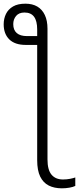

<svg xmlns="http://www.w3.org/2000/svg" viewBox="-28 -785 429 1043"><path d="M110 -765Q148 -765 174.5 -749.5Q201 -734 215.5 -703.5Q230 -673 230 -629V81Q230 138 252 164Q274 190 314 190Q334 190 352 186.5Q370 183 381 179V225Q369 231 349 234.5Q329 238 308 238Q267 238 237 223Q207 208 190.5 174.5Q174 141 174 85V-541H112Q53 -541 22.5 -571Q-8 -601 -8 -653Q-8 -684 4.5 -709.5Q17 -735 43 -750Q69 -765 110 -765ZM105 -717Q75 -717 59.5 -698.5Q44 -680 44 -654Q44 -622 63 -605.5Q82 -589 118 -589H174V-625Q174 -671 157 -694Q140 -717 105 -717Z"/></svg>

Font: Noto Sans Display Light
Style: Regular
Weight: 300
Designer: Monotype Design Team
Foundry: Monotype Imaging Inc.
Version: Version 2.003